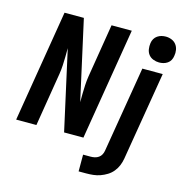

<svg xmlns="http://www.w3.org/2000/svg" viewBox="-135 -879 1169 1219"><g transform="rotate(15 450.0 -270.0)"><path d="M23 0 144 -735H271L387 -212Q387 -240 387.5 -268.5Q388 -297 389.5 -325.5Q391 -354 395.5 -383Q400 -412 405 -441L453 -735H586L465 0H338L222 -523Q222 -495 221.5 -466.5Q221 -438 219.5 -409.5Q218 -381 213.5 -352Q209 -323 204 -294L156 0ZM491 215V105H541Q554 105 567.5 102Q581 99 592.5 91Q604 83 610.5 70.5Q617 58 619 45L713 -520H847L750 63Q746 86 737 108Q728 130 712.5 149Q697 168 676 181Q655 194 632.5 202Q610 210 587 212.5Q564 215 541 215ZM805 -585Q785 -585 766 -592.5Q747 -600 735.5 -615Q724 -630 721 -650Q718 -670 721 -690Q723 -705 730.5 -718Q738 -731 750.5 -739.5Q763 -748 777 -751.5Q791 -755 805 -755Q825 -755 843.5 -747.5Q862 -740 873.5 -725Q885 -710 888.5 -690Q892 -670 888 -650Q886 -635 879 -622Q872 -609 859.5 -600.5Q847 -592 833 -588.5Q819 -585 805 -585Z"/></g></svg>

Font: Iosevka Aile Extrabold
Style: Italic
Weight: 800
Italic angle: -9°
Designer: Belleve Invis
Foundry: Belleve Invis
Version: Version 31.1.0; ttfautohint (v1.8.4)